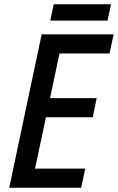

<svg xmlns="http://www.w3.org/2000/svg" viewBox="-20 -874 549 894"><path d="M23 0 174 -714H509L490 -625H257L213 -417H430L412 -328H194L143 -89H377L358 0ZM214 -778 230 -854H497L481 -778Z"/></svg>

Font: Noto Sans SemiCondensed Medium
Style: Italic
Weight: 500
Width: 4
Italic angle: -12°
Designer: Monotype Design Team
Foundry: Monotype Imaging Inc.
Version: Version 2.013; ttfautohint (v1.8.4.7-5d5b)